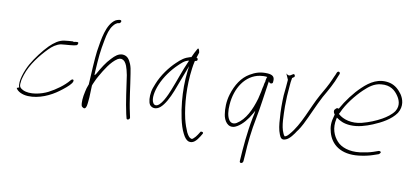

<svg xmlns="http://www.w3.org/2000/svg" viewBox="-80 -943 3119 1457"><g transform="rotate(10 1480.0 -215.0)"><path d="M58 -26C69 -1 108 18 152 20C238 24 324 -17 382 -60C412 -82 450 -112 466 -135C474 -148 476 -158 470 -161V-162C465 -166 454 -159 451 -154L450 -153C414 -109 355 -67 301 -39C250 -13 163 9 108 -18C86 -30 75 -39 81 -75C81 -90 87 -110 94 -132C122 -219 188 -300 241 -354C268 -382 296 -402 331 -410H332C343 -411 353 -412 362 -413C381 -415 412 -416 426 -419C440 -422 451 -423 455 -428V-429C465 -447 457 -451 439 -448H438C425 -445 420 -443 419 -448C394 -446 375 -446 350 -442C310 -436 276 -411 242 -378C202 -338 151 -271 121 -218C91 -164 59 -77 76 -33ZM484 -142H485Z M610 -406C603 -357 595 -213 592 -146L591 -145C583 -125 577 -106 574 -88C564 -44 560 -2 568 24C573 31 586 41 594 36C606 29 608 9 611 -21V-22C616 -57 614 -101 617 -143L618 -146C619 -148 620 -149 620 -151V-152L632 -179C638 -193 646 -208 654 -222C685 -276 725 -343 774 -374C782 -379 791 -381 799 -381H800C826 -377 837 -357 846 -335C852 -318 859 -295 864 -267C877 -178 892 -59 911 25L919 57C923 72 947 60 944 46L937 13C917 -73 905 -192 890 -282C886 -312 881 -336 873 -355C859 -387 845 -412 807 -415C773 -415 750 -395 724 -367C690 -332 662 -287 632 -233L630 -231L622 -224L623 -252C630 -366 633 -405 652 -503C660 -546 671 -587 694 -616C707 -633 715 -637 727 -643L729 -644H737C745 -646 752 -654 752 -662C751 -678 719 -667 706 -660C641 -617 625 -504 610 -406ZM806 -412Z M1068 -175C1061 -135 1064 -95 1077 -75C1094 -53 1126 -48 1157 -73C1190 -101 1218 -156 1240 -211C1262 -266 1282 -325 1304 -380L1318 -416L1313 -379C1303 -297 1304 -219 1311 -143C1319 -60 1337 39 1367 96C1381 125 1396 141 1411 147C1448 160 1475 126 1495 94L1508 72C1517 58 1493 53 1488 61V62L1474 84C1466 97 1456 108 1447 116C1439 125 1431 126 1425 122C1413 118 1402 103 1391 81C1380 56 1368 24 1358 -17C1334 -124 1324 -263 1343 -402C1345 -421 1349 -438 1352 -453L1354 -462C1362 -464 1371 -465 1372 -471V-472C1375 -481 1372 -486 1362 -489C1367 -506 1371 -518 1375 -530C1372 -555 1364 -561 1361 -560C1360 -559 1358 -556 1354 -549C1348 -539 1330 -505 1323 -487L1322 -486C1319 -485 1317 -485 1315 -485C1273 -473 1249 -455 1215 -422C1168 -378 1117 -310 1089 -239C1079 -215 1071 -193 1068 -175ZM1113 -235C1140 -301 1187 -363 1232 -406C1256 -428 1274 -450 1310 -457L1305 -445C1273 -375 1247 -291 1216 -215C1202 -179 1157 -72 1116 -80C1110 -81 1103 -86 1099 -93C1080 -124 1092 -184 1113 -235ZM1495 94Z M1658 -257C1641 -202 1641 -143 1648 -102C1654 -58 1685 -3 1741 -24C1746 -26 1751 -29 1757 -32C1797 -56 1831 -98 1858 -146L1871 -170L1868 -146C1866 -135 1864 -125 1861 -114C1838 2 1828 124 1822 225C1819 245 1846 244 1849 223C1850 209 1851 203 1853 171C1857 86 1868 -17 1888 -116C1907 -213 1917 -301 1931 -390L1934 -407L1942 -397C1950 -391 1966 -395 1966 -406L1967 -418C1969 -450 1951 -462 1916 -465C1861 -469 1820 -455 1780 -431C1722 -397 1682 -336 1658 -257ZM1671 -182C1680 -311 1750 -419 1859 -437C1878 -440 1898 -441 1916 -438L1912 -429C1912 -428 1909 -419 1907 -404V-403L1908 -401L1907 -398C1905 -395 1904 -392 1904 -391C1902 -384 1901 -375 1899 -362L1898 -361C1895 -350 1893 -337 1890 -320L1877 -264C1851 -175 1813 -94 1748 -54C1724 -40 1703 -47 1691 -64C1672 -90 1667 -136 1671 -182Z M2074 -444C2072 -408 2067 -365 2063 -323C2060 -267 2060 -199 2065 -146C2067 -100 2073 -56 2086 -25C2095 -2 2105 18 2139 3C2166 -8 2193 -45 2213 -77H2214C2227 -95 2238 -114 2249 -135C2285 -206 2319 -290 2357 -362C2389 -417 2425 -480 2446 -539L2452 -553C2454 -559 2454 -561 2453 -564C2450 -573 2440 -574 2434 -568C2432 -566 2430 -562 2428 -557L2423 -544C2419 -535 2412 -522 2405 -504C2387 -461 2359 -413 2334 -370C2275 -264 2235 -129 2158 -42C2150 -33 2138 -18 2124 -18H2122V-20C2119 -23 2114 -30 2111 -39C2087 -90 2089 -172 2087 -242C2087 -295 2090 -348 2095 -398C2097 -422 2098 -439 2102 -457L2103 -463C2109 -468 2119 -472 2120 -476C2122 -485 2118 -494 2111 -494C2107 -494 2105 -493 2102 -490H2101C2085 -479 2075 -470 2054 -490Z M2464 -285C2454 -272 2461 -257 2469 -247L2470 -245L2468 -240C2451 -183 2452 -149 2464 -107C2488 -19 2565 45 2704 29C2746 24 2781 16 2810 6L2851 -8C2854 -10 2858 -13 2861 -18C2869 -27 2857 -35 2846 -32L2806 -18C2779 -9 2746 -2 2707 3C2627 13 2562 -10 2529 -48C2495 -86 2471 -142 2488 -217L2490 -226C2518 -206 2548 -190 2598 -187C2659 -183 2719 -203 2768 -223C2833 -250 2902 -287 2940 -342C2975 -399 2957 -452 2934 -486C2912 -516 2884 -544 2842 -555C2755 -576 2688 -533 2632 -479C2582 -432 2529 -362 2492 -295C2480 -300 2474 -297 2465 -285ZM2500 -256 2506 -267C2537 -339 2598 -414 2648 -462C2687 -499 2724 -528 2776 -533C2849 -541 2887 -505 2911 -469C2928 -444 2949 -400 2919 -352C2898 -322 2863 -297 2831 -279C2787 -254 2737 -234 2684 -220C2606 -200 2538 -222 2503 -254ZM2940 -342Z"/></g></svg>

Font: Stray Cat
Style: LtObl
Weight: 300
Version: Version 1.0